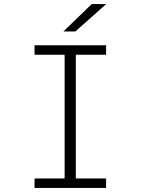

<svg xmlns="http://www.w3.org/2000/svg" viewBox="-20 -922 690 942"><path d="M149.5 0V-46.5H297V-653.5H149.5V-700H500.5V-653.5H352V-46.5H500.5V0ZM349.5 -767.5H291L430 -902H501Z"/></svg>

Font: Trispace Thin ExtraLight
Style: Regular
Weight: 250
Version: Version 1.210